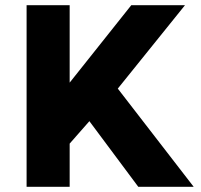

<svg xmlns="http://www.w3.org/2000/svg" viewBox="-20 -720 773 740"><path d="M82.5 0V-700H248.5V-401.5L486 -700H693L434 -378.5L726.5 0H513L324.5 -253L248.5 -166.5V0Z"/></svg>

Font: Geologica Cursive
Style: Bold
Weight: 700
Designer: Sindre Bremnes, Frode Helland
Foundry: Monokrom Skriftforlag AS
Version: Version 1.010;gftools[0.9.28]